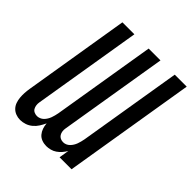

<svg xmlns="http://www.w3.org/2000/svg" viewBox="-203 -868 1009 1009"><g transform="rotate(45 302.0 -363.5)"><path d="M108 8Q91 8 75.5 2Q60 -4 49 -15.5Q38 -27 32.5 -42.5Q27 -58 25.5 -75Q24 -92 25 -109Q26 -126 29 -144L126 -735H215L115 -129Q113 -118 114.5 -107Q116 -96 121 -87Q126 -78 136 -73.5Q146 -69 157 -69Q166 -69 176 -73Q186 -77 193.5 -84.5Q201 -92 206.5 -101Q212 -110 215.5 -119.5Q219 -129 221.5 -139Q224 -149 226 -159L321 -735H409L309 -129Q307 -118 308.5 -107Q310 -96 315.5 -87Q321 -78 330.5 -73.5Q340 -69 351 -69Q361 -69 370.5 -73Q380 -77 387.5 -84.5Q395 -92 400.5 -101Q406 -110 409.5 -119.5Q413 -129 415.5 -139Q418 -149 420 -159L515 -735H604L483 0H394L403 -56Q395 -42 384.5 -30Q374 -18 361 -9Q348 0 332.5 4Q317 8 303 8Q285 8 269 2Q253 -4 242.5 -16.5Q232 -29 226.5 -45Q221 -61 220 -78Q212 -61 202 -45Q192 -29 177 -16.5Q162 -4 144 2Q126 8 109 8Z"/></g></svg>

Font: Iosevka Md Ex Obl
Style: Regular
Weight: 500
Width: 7
Italic angle: -9°
Monospace: yes
Designer: Belleve Invis
Foundry: Belleve Invis
Version: Version 32.5.0; ttfautohint (v1.8.4)